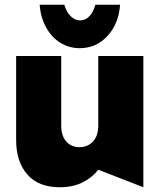

<svg xmlns="http://www.w3.org/2000/svg" viewBox="-20 -777 671 809"><path d="M232 12Q287 12 328 -8.5Q369 -29 394 -62L584 12V-541H394V-248Q394 -205 372 -181Q350 -157 315 -157Q280 -157 259 -181Q238 -205 238 -248V-541H48V-187Q48 -96 95 -42Q142 12 232 12ZM318 -691Q296 -691 278 -708.5Q260 -726 251 -757H147Q151 -704 174 -662Q197 -620 234 -597Q271 -574 316 -574Q385 -574 432.5 -625Q480 -676 486 -757H382Q373 -726 356.5 -708.5Q340 -691 318 -691Z"/></svg>

Font: Geom Black
Style: Bold
Weight: 900
Version: Version 1.102